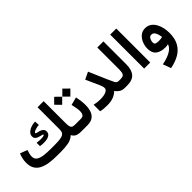

<svg xmlns="http://www.w3.org/2000/svg" viewBox="51 -1571 2725 2725"><g transform="rotate(-45 1413.5 -208.5)"><path d="M427.2 -131.3H501.5Q573.2 -131.3 615.7 -137.2Q658.2 -143.1 679.4 -156.7Q700.7 -170.4 707.3 -193.4Q713.9 -216.3 713.9 -250.5V-682.1H836.4V-252Q836.4 -211.9 840.3 -185.1Q844.2 -158.2 860.1 -144.8Q876 -131.3 911.1 -131.3H929.2V0H912.1Q851.6 0 819.3 -16.1Q787.1 -32.2 767.6 -69.8Q717.3 -23.9 652.6 -12Q587.9 0 504.9 0H427.2Q342.3 0 271.7 -10.5Q201.2 -21 149.4 -47.4Q97.7 -73.7 69.6 -120.4Q41.5 -167 41.5 -239.3Q41.5 -281.2 51 -321.3Q60.5 -361.3 74.7 -395.5L184.1 -354Q176.3 -331.5 168.2 -302.2Q160.2 -272.9 160.2 -246.6Q160.2 -196.8 195.3 -172.1Q230.5 -147.5 290.8 -139.4Q351.1 -131.3 427.2 -131.3ZM348.1 -335.9Q384.3 -328.6 426.8 -328.6Q456.1 -328.6 477.5 -333Q499 -337.4 499 -347.7Q499 -353.5 485.6 -357.2Q472.2 -360.8 452.1 -365.5Q432.1 -370.1 412.1 -378.4Q392.1 -386.7 378.4 -401.9Q364.7 -417 364.7 -441.4Q364.7 -473.1 382.3 -495.8Q399.9 -518.6 427.5 -533.4Q455.1 -548.3 486.3 -555.9Q517.6 -563.5 545.4 -563.5L549.3 -491.7Q536.6 -491.7 516.8 -488.3Q497.1 -484.9 477.3 -478.5Q457.5 -472.2 444.3 -463.6Q431.2 -455.1 431.2 -445.3Q431.2 -438 450.2 -433.6Q469.2 -429.2 494.9 -422.4Q520.5 -415.5 539.1 -399.9Q550.3 -391.1 556.9 -378.9Q563.5 -366.7 563.5 -349.6Q563.5 -315.4 543.7 -296.1Q523.9 -276.9 492.4 -269Q460.9 -261.2 424.8 -261.2Q405.8 -261.2 386 -262.9Q366.2 -264.6 348.1 -267.6Z M1149.9 -620.6 1231 -540.5 1149.9 -459.5 1069.8 -540.5ZM985.8 -620.6 1066.9 -540.5 985.8 -459.5 905.8 -540.5ZM1033.7 0H909.7V-131.3H1033.7Q1073.2 -131.3 1087.6 -155.3Q1102.1 -179.2 1102.1 -216.3Q1102.1 -249.5 1094.7 -288.3Q1087.4 -327.1 1079.1 -364.3L1198.7 -395Q1208 -350.6 1213.4 -306.9Q1218.8 -263.2 1218.8 -223.6Q1218.8 -159.7 1201.7 -109.1Q1184.6 -58.6 1144 -29.3Q1103.5 0 1033.7 0Z M1581.1 -204.6Q1581.1 -217.3 1575.4 -237.1Q1569.8 -256.8 1563.5 -270.5L1469.2 -481L1577.6 -533.2L1696.8 -256.8Q1721.2 -200.7 1739 -166Q1756.8 -131.3 1791.5 -131.3H1812V0H1791.5Q1735.8 0 1703.6 -21Q1671.4 -42 1645.5 -76.2Q1608.9 -39.1 1557.6 -19.8Q1506.3 -0.5 1432.1 -0.5Q1391.1 -0.5 1361.6 -3.4Q1332 -6.3 1301.8 -13.7V-144.5Q1365.7 -129.9 1424.8 -129.9Q1465.3 -129.9 1501 -137Q1536.6 -144 1558.8 -160.4Q1581.1 -176.8 1581.1 -204.6Z M1792.5 -131.3H1830.1Q1882.8 -131.3 1897.9 -157Q1913.1 -182.6 1913.1 -231.4V-682.1H2035.6V-222.2Q2035.6 -112.3 1987.1 -56.2Q1938.5 0 1829.6 0H1792.5Z M2293.9 -682.1V-0.5H2171.9V-682.1Z M2785.2 -103.5Q2785.2 6.8 2744.4 81.5Q2703.6 156.2 2627.7 200.7Q2551.8 245.1 2446.8 265.1L2402.3 145Q2504.4 125 2571.8 87.2Q2639.2 49.3 2655.8 -6.3Q2625 1 2599.1 1Q2507.8 1 2455.8 -39.3Q2403.8 -79.6 2403.8 -169.9Q2403.8 -208.5 2415.5 -248.5Q2427.2 -288.6 2450.2 -322.3Q2473.1 -356 2507.1 -376.5Q2541 -397 2585.4 -397Q2636.7 -397 2674.3 -372.1Q2711.9 -347.2 2736.6 -305.2Q2761.2 -263.2 2773.2 -210.9Q2785.2 -158.7 2785.2 -103.5ZM2598.1 -129.4Q2618.7 -129.4 2637 -132.1Q2655.3 -134.8 2668.5 -138.2Q2665.5 -168.5 2656.2 -198.7Q2647 -229 2629.6 -249Q2612.3 -269 2584.5 -269Q2559.1 -269 2544.9 -252.4Q2530.8 -235.8 2525.1 -213.9Q2519.5 -191.9 2519.5 -174.8Q2519.5 -146.5 2541.3 -137.9Q2563 -129.4 2598.1 -129.4Z"/></g></svg>

Font: Vazirmatn UI FD
Style: Bold
Weight: 700
Designer: Saber Rastikerdar
Foundry: Saber Rastikerdar
Version: Version 33.003